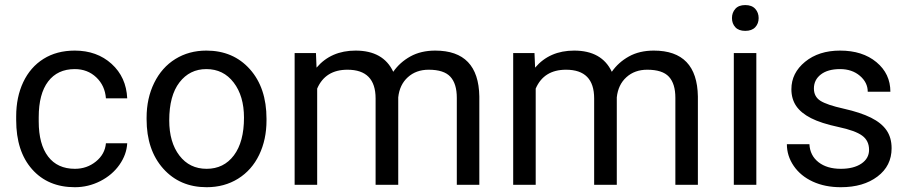

<svg xmlns="http://www.w3.org/2000/svg" viewBox="-20 -741 3645 770"><path d="M280.3 -64Q328.6 -64 364.7 -93.3Q400.9 -122.6 404.8 -166.5H490.2Q487.8 -121.1 459 -80.1Q430.2 -39.1 382.1 -14.6Q334 9.8 280.3 9.8Q172.4 9.8 108.6 -62.3Q44.9 -134.3 44.9 -259.3V-274.4Q44.9 -351.6 73.2 -411.6Q101.6 -471.7 154.5 -504.9Q207.5 -538.1 279.8 -538.1Q368.7 -538.1 427.5 -484.9Q486.3 -431.6 490.2 -346.7H404.8Q400.9 -397.9 366 -430.9Q331.1 -463.9 279.8 -463.9Q210.9 -463.9 173.1 -414.3Q135.3 -364.7 135.3 -271V-253.9Q135.3 -162.6 172.9 -113.3Q210.4 -64 280.3 -64Z M567.9 -269Q567.9 -346.7 598.4 -408.7Q628.9 -470.7 683.3 -504.4Q737.8 -538.1 807.6 -538.1Q915.5 -538.1 982.2 -463.4Q1048.8 -388.7 1048.8 -264.6V-258.3Q1048.8 -181.2 1019.3 -119.9Q989.7 -58.6 934.8 -24.4Q879.9 9.8 808.6 9.8Q701.2 9.8 634.5 -64.9Q567.9 -139.6 567.9 -262.7ZM658.7 -258.3Q658.7 -170.4 699.5 -117.2Q740.2 -64 808.6 -64Q877.4 -64 918 -117.9Q958.5 -171.9 958.5 -269Q958.5 -356 917.2 -409.9Q876 -463.9 807.6 -463.9Q740.7 -463.9 699.7 -410.6Q658.7 -357.4 658.7 -258.3Z M1247.1 -528.3 1249.5 -469.7Q1307.6 -538.1 1406.2 -538.1Q1517.1 -538.1 1557.1 -453.1Q1583.5 -491.2 1625.7 -514.6Q1668 -538.1 1725.6 -538.1Q1899.4 -538.1 1902.3 -354V0H1812V-348.6Q1812 -405.3 1786.1 -433.3Q1760.3 -461.4 1699.2 -461.4Q1648.9 -461.4 1615.7 -431.4Q1582.5 -401.4 1577.1 -350.6V0H1486.3V-346.2Q1486.3 -461.4 1373.5 -461.4Q1284.7 -461.4 1252 -385.7V0H1161.6V-528.3Z M2123.5 -528.3 2126 -469.7Q2184.1 -538.1 2282.7 -538.1Q2393.6 -538.1 2433.6 -453.1Q2460 -491.2 2502.2 -514.6Q2544.4 -538.1 2602.1 -538.1Q2775.9 -538.1 2778.8 -354V0H2688.5V-348.6Q2688.5 -405.3 2662.6 -433.3Q2636.7 -461.4 2575.7 -461.4Q2525.4 -461.4 2492.2 -431.4Q2459 -401.4 2453.6 -350.6V0H2362.8V-346.2Q2362.8 -461.4 2250 -461.4Q2161.1 -461.4 2128.4 -385.7V0H2038.1V-528.3Z M3013.2 0H2922.9V-528.3H3013.2ZM2915.5 -668.5Q2915.5 -690.4 2929 -705.6Q2942.4 -720.7 2968.8 -720.7Q2995.1 -720.7 3008.8 -705.6Q3022.5 -690.4 3022.5 -668.5Q3022.5 -646.5 3008.8 -631.8Q2995.1 -617.2 2968.8 -617.2Q2942.4 -617.2 2929 -631.8Q2915.5 -646.5 2915.5 -668.5Z M3465.3 -140.1Q3465.3 -176.8 3437.7 -197Q3410.2 -217.3 3341.6 -231.9Q3272.9 -246.6 3232.7 -267.1Q3192.4 -287.6 3173.1 -315.9Q3153.8 -344.2 3153.8 -383.3Q3153.8 -448.2 3208.7 -493.2Q3263.7 -538.1 3349.1 -538.1Q3439 -538.1 3494.9 -491.7Q3550.8 -445.3 3550.8 -373H3460Q3460 -410.2 3428.5 -437Q3397 -463.9 3349.1 -463.9Q3299.8 -463.9 3272 -442.4Q3244.1 -420.9 3244.1 -386.2Q3244.1 -353.5 3270 -336.9Q3295.9 -320.3 3363.5 -305.2Q3431.2 -290 3473.1 -269Q3515.1 -248 3535.4 -218.5Q3555.7 -189 3555.7 -146.5Q3555.7 -75.7 3499 -33Q3442.4 9.8 3352.1 9.8Q3288.6 9.8 3239.7 -12.7Q3190.9 -35.2 3163.3 -75.4Q3135.7 -115.7 3135.7 -162.6H3226.1Q3228.5 -117.2 3262.5 -90.6Q3296.4 -64 3352.1 -64Q3403.3 -64 3434.3 -84.7Q3465.3 -105.5 3465.3 -140.1Z"/></svg>

Font: APIMedia Roboto
Style: Regular
Weight: 400
Designer: Google
Version: Version 2.137; 2017